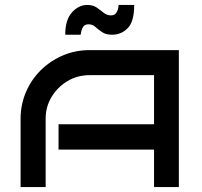

<svg xmlns="http://www.w3.org/2000/svg" viewBox="-20 -754 813 774"><path d="M701 0H601V-151H216V-253H601V-451H341Q292 -451 252 -427Q212 -403 188 -363.5Q164 -324 164 -275V0H63V-275Q63 -332 84.5 -382.5Q106 -433 144.5 -471Q183 -509 233.5 -530.5Q284 -552 341 -552H701ZM521 -734Q521 -667 495 -640.5Q469 -614 432 -614Q407 -614 391.5 -624.5Q376 -635 364.5 -645.5Q353 -656 337 -656Q323 -656 316.5 -647.5Q310 -639 308 -629Q306 -619 305 -614H243Q243 -674 270 -704Q297 -734 332 -734Q355 -734 370 -723.5Q385 -713 398 -702.5Q411 -692 427 -692Q441 -692 447.5 -700.5Q454 -709 456 -719Q458 -729 458 -734Z"/></svg>

Font: Bruno Ace SC
Style: Regular
Weight: 400
Version: Version 1.100; ttfautohint (v1.8.4.7-5d5b);gftools[0.9.27]